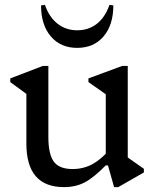

<svg xmlns="http://www.w3.org/2000/svg" viewBox="-20 -754 631 786"><path d="M242 12Q165 12 126.5 -32.5Q88 -77 88 -166V-401L131 -338L22 -418V-433L155 -484H178V-193Q178 -122 200.5 -92Q223 -62 277 -62Q321 -62 357.5 -81.5Q394 -101 430 -143V-77H413Q364 -27 327 -7.5Q290 12 242 12ZM447 12 422 -77H413V-401L456 -338L342 -418V-433L480 -484H503V-81L462 -138L569 -63V-48L464 12ZM296 -558Q228 -558 188 -605Q148 -652 148 -732L164 -734Q181 -684 215.5 -657Q250 -630 296 -630Q343 -630 377 -657Q411 -684 428 -734L444 -732Q444 -652 404 -605Q364 -558 296 -558Z"/></svg>

Font: Platypi Light
Style: Regular
Weight: 300
Designer: David Sargent
Foundry: Bolt Cutter Type
Version: Version 1.200